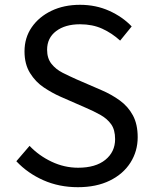

<svg xmlns="http://www.w3.org/2000/svg" viewBox="-20 -766 636 799"><path d="M304 13Q226 13 160.5 -16Q95 -45 48 -95L103 -159Q142 -118 195 -93Q248 -68 305 -68Q378 -68 418.5 -101Q459 -134 459 -187Q459 -226 442.5 -249Q426 -272 398.5 -287.5Q371 -303 336 -318L231 -364Q197 -379 162.5 -402Q128 -425 105 -462Q82 -499 82 -552Q82 -609 112 -652.5Q142 -696 194 -721Q246 -746 313 -746Q379 -746 434.5 -721Q490 -696 528 -656L480 -597Q446 -628 405.5 -646.5Q365 -665 313 -665Q251 -665 213.5 -636.5Q176 -608 176 -559Q176 -523 194.5 -500Q213 -477 241 -463Q269 -449 298 -436L402 -391Q444 -373 478.5 -348Q513 -323 533 -286Q553 -249 553 -195Q553 -137 523 -89.5Q493 -42 437 -14.5Q381 13 304 13Z"/></svg>

Font: Noto Sans HK
Style: Regular
Weight: 400
Designer: Ryoko NISHIZUKA 西塚涼子 (kana, bopomofo & ideographs); Paul D. Hunt (Latin, Greek & Cyrillic); Sandoll Communications 산돌커뮤니
Foundry: Adobe
Version: Version 2.004-H2;hotconv 1.0.118;makeotfexe 2.5.65603